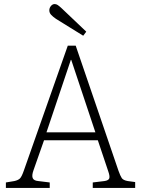

<svg xmlns="http://www.w3.org/2000/svg" viewBox="-20 -926 695 946"><path d="M9 0V-27L51 -34Q69 -38 78 -46.5Q87 -55 98 -87L314 -701H353L564 -84Q573 -59 580 -48.5Q587 -38 609 -34L646 -29V0H437V-27L495 -34Q515 -37 518.5 -47.5Q522 -58 513 -83L462 -235H197L145 -87Q136 -62 141 -49Q146 -36 168 -34L225 -27V0ZM209 -274H450L331 -631H329ZM390 -750 256 -833Q240 -844 231.5 -853.5Q223 -863 223 -875Q223 -887 231 -896.5Q239 -906 249 -906Q257 -906 264 -901.5Q271 -897 284 -885L405 -770Z"/></svg>

Font: Literata ExtraLight
Style: Regular
Weight: 250
Designer: Latin by Veronika Burian and Jose Scaglione. Greek by Irene Vlachou. Cyrillic by Vera Evstafieva.
Foundry: TypeTogether
Version: Version 3.103;gftools[0.9.29]